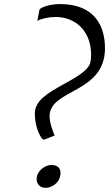

<svg xmlns="http://www.w3.org/2000/svg" viewBox="-20 -905 538 934"><path d="M188.5 -226.6 195.8 -226.1 245.6 -245.6C237.3 -266.6 221.2 -306.2 221.2 -339.4C221.2 -473.6 490.7 -448.7 490.7 -670.4C490.7 -773.4 444.3 -885.3 271.5 -885.3C232.9 -885.3 186.5 -874 172.4 -859.4L161.6 -803.7C186.5 -816.4 220.7 -822.3 251 -822.3C344.2 -822.3 423.3 -757.3 423.3 -637.2C423.3 -623 421.9 -609.4 417.5 -594.2C402.3 -558.6 348.1 -527.3 294.4 -498C213.9 -453.6 149.4 -416.5 149.4 -352.5C149.4 -303.7 166.5 -248.5 188.5 -226.6ZM158.2 -35.6C157.7 -7.3 176.8 8.8 201.7 8.8C233.9 8.8 273.4 -18.1 274.4 -62C274.9 -86.4 261.2 -102.5 229 -102.5C199.2 -102.5 158.7 -73.2 158.2 -35.6Z"/></svg>

Font: Merriweather
Style: Light Italic
Weight: 300
Italic angle: -7.5°
Designer: Eben Sorkin
Foundry: Eben Sorkin
Version: Version 1.001